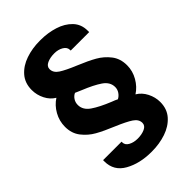

<svg xmlns="http://www.w3.org/2000/svg" viewBox="-258 -792 1073 1073"><g transform="rotate(-45 278.5 -255.5)"><path d="M504 -547V-535H358V-540Q358 -562 335.5 -575.5Q313 -589 282 -589Q249 -589 225 -578Q201 -567 201 -545Q201 -516 231 -496.5Q261 -477 324 -451Q387 -425 426.5 -402.5Q466 -380 494.5 -343.5Q523 -307 523 -254Q523 -209 500 -169Q477 -129 441 -106Q473 -87 491 -51.5Q509 -16 509 22Q509 77 476.5 113.5Q444 150 392 167.5Q340 185 281 185H277Q185 185 119 148Q53 111 53 36V26H199V32Q199 53 221.5 65.5Q244 78 275 78Q308 78 332 67Q356 56 356 34Q356 6 327 -13.5Q298 -33 234 -60Q171 -86 131 -108.5Q91 -131 62.5 -167.5Q34 -204 34 -256Q34 -302 56.5 -342Q79 -382 115 -405Q84 -423 66 -458.5Q48 -494 48 -533Q48 -588 80 -624.5Q112 -661 163.5 -678.5Q215 -696 273 -696H281Q338 -696 389 -680Q440 -664 472 -630.5Q504 -597 504 -547ZM171 -292Q171 -252 210.5 -225Q250 -198 317 -171Q339 -163 352 -156Q368 -164 379 -180Q390 -196 390 -215Q390 -255 351 -281.5Q312 -308 245 -335L208 -351Q192 -344 181.5 -328Q171 -312 171 -292Z"/></g></svg>

Font: Chivo ExtraBold
Style: Regular
Weight: 800
Designer: Hector Gatti
Foundry: Omnibus-Type
Version: Version 1.007